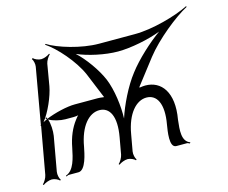

<svg xmlns="http://www.w3.org/2000/svg" viewBox="-81 -632 897 756"><g transform="rotate(-15 367.5 -254.5)"><path d="M7 10 10 13C17 7 34 0 46 0C57 0 72 7 77 13L80 10C75 4 71 -12 73 -24L98 -164C101 -183 100 -214 93 -232C109 -222 139 -215 159 -215H193C198 -215 206 -216 212 -217C207 -213 203 -207 199 -202C179 -176 164 -142 156 -99C148 -60 138 -11 104 0L105 4C107 3 112 0 116 0H155C185 0 197 -66 202 -91C216 -173 255 -215 297 -215C339 -215 362 -174 347 -91L335 -24C333 -12 323 4 316 10L319 13C326 7 343 0 355 0C366 0 381 7 386 13L389 10C384 4 380 -12 382 -24L394 -91C408 -173 448 -215 489 -215C531 -215 555 -174 540 -91C536 -66 524 0 554 0H597C601 0 605 3 608 4L611 0C577 -12 582 -56 587 -99C606 -207 562 -262 497 -262C490 -262 483 -261 476 -260H473C473 -261 474 -262 474 -263L552 -364C599 -424 684 -492 735 -519L733 -522C682 -496 582 -468 511 -468H364C293 -468 201 -496 160 -522L158 -519C199 -492 260 -424 286 -364L328 -262C328 -261 329 -261 329 -260H326C319 -261 311 -262 304 -262H210C178 -262 127 -250 91 -235C90 -238 90 -240 88 -242L84 -239L89 -234C82 -231 79 -229 73 -226C99 -258 125 -318 132 -357L147 -445C149 -456 159 -472 166 -478L164 -481C157 -475 140 -468 129 -468C117 -468 102 -475 97 -481L93 -478C98 -472 102 -456 100 -445L60 -218L58 -216L60 -214L26 -24C24 -12 14 4 7 10ZM265 -453C308 -434 376 -419 429 -419C482 -419 556 -434 605 -453C561 -422 502 -368 468 -323C432 -277 399 -208 383 -158C385 -208 376 -277 357 -323C338 -368 299 -422 265 -453Z"/></g></svg>

Font: Armata Saber
Style: RgIta
Weight: 400
Designer: Jasper
Foundry: Cannot Into Space Fonts
Version: Version 0.970